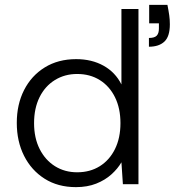

<svg xmlns="http://www.w3.org/2000/svg" viewBox="-20 -757 728 789"><path d="M292 12Q218 12 163.5 -22.5Q109 -57 79 -116.5Q49 -176 49 -252Q49 -328 79 -387Q109 -446 164 -480Q219 -514 293 -514Q357 -514 405.5 -487Q454 -460 479 -410V-720H549V0H485L479 -90Q464 -64 438 -40.5Q412 -17 375.5 -2.5Q339 12 292 12ZM297 -49Q350 -49 390 -74Q430 -99 452.5 -144.5Q475 -190 475 -251Q475 -312 452.5 -357.5Q430 -403 390 -428Q350 -453 297 -453Q246 -453 205.5 -428Q165 -403 142.5 -357.5Q120 -312 120 -251Q120 -190 143 -144.5Q166 -99 206 -74Q246 -49 297 -49ZM592 -565V-601Q615 -601 624 -610.5Q633 -620 633 -639V-661H593V-737H668Q673 -712 675.5 -694Q678 -676 678 -657Q678 -607 655.5 -586Q633 -565 592 -565Z"/></svg>

Font: DM Sans 16pt Light
Style: Regular
Weight: 300
Version: Version 4.004;gftools[0.9.30]